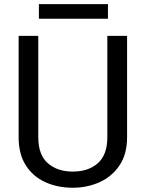

<svg xmlns="http://www.w3.org/2000/svg" viewBox="-20 -881 688 911"><path d="M489.3 -710.9H583V-230Q583 -149.9 547.4 -96.7Q511.7 -43.5 452.9 -16.8Q394 9.8 325.2 9.8Q252.9 9.8 194.6 -16.8Q136.2 -43.5 102.3 -96.7Q68.4 -149.9 68.4 -230V-710.9H161.6V-230Q161.6 -146.5 206.8 -106.7Q252 -66.9 325.2 -66.9Q399.4 -66.9 444.3 -106.7Q489.3 -146.5 489.3 -230ZM492.2 -861.3V-792H164.6V-861.3Z"/></svg>

Font: Vazirmatn RD
Style: Regular
Weight: 400
Designer: Saber Rastikerdar
Foundry: Saber Rastikerdar
Version: Version 32.102